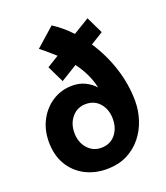

<svg xmlns="http://www.w3.org/2000/svg" viewBox="-145 -888 862 999"><g transform="rotate(-20 285.5 -388.5)"><path d="M273 12Q208 12 154.5 -16Q101 -44 69.5 -97Q38 -150 38 -224Q38 -291 66.5 -344Q95 -397 143.5 -427.5Q192 -458 252 -458Q291 -458 322 -443Q353 -428 376 -403Q366 -447 348 -483.5Q330 -520 305 -553L214 -497L169 -590L234 -630Q216 -646 196.5 -663Q177 -680 155 -697L259 -789Q312 -755 358 -706L447 -760L492 -667L422 -624Q474 -546 503.5 -454.5Q533 -363 533 -270Q533 -219 517 -169Q501 -119 468.5 -78Q436 -37 387.5 -12.5Q339 12 273 12ZM285 -102Q334 -102 363 -136.5Q392 -171 392 -223Q392 -275 363 -309.5Q334 -344 285 -344Q239 -344 209 -309.5Q179 -275 179 -223Q179 -171 209 -136.5Q239 -102 285 -102Z"/></g></svg>

Font: Reem Kufi Ink
Style: Bold
Weight: 700
Designer: Khaled Hosny
Version: Version 1.002